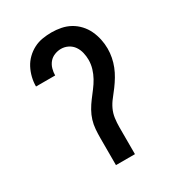

<svg xmlns="http://www.w3.org/2000/svg" viewBox="-178 -866 907 981"><g transform="rotate(-30 275.0 -376.0)"><path d="M219 0V-159Q219 -185 221 -211Q223 -237 230.5 -261.5Q238 -286 251 -309Q264 -332 279.5 -352.5Q295 -373 311 -394Q327 -415 339.5 -437.5Q352 -460 359.5 -485Q367 -510 367 -536Q367 -557 362 -578.5Q357 -600 345 -617.5Q333 -635 313.5 -645Q294 -655 272 -655Q253 -655 234 -647.5Q215 -640 202.5 -625Q190 -610 184.5 -590.5Q179 -571 179 -552H66Q66 -579 72.5 -605.5Q79 -632 91.5 -656Q104 -680 123.5 -699Q143 -718 167 -730.5Q191 -743 218 -747.5Q245 -752 272 -752Q300 -752 328 -746.5Q356 -741 380.5 -727.5Q405 -714 424.5 -693Q444 -672 456 -646.5Q468 -621 474 -593Q480 -565 480 -537Q480 -511 475 -485.5Q470 -460 460.5 -436Q451 -412 437.5 -389.5Q424 -367 408.5 -346Q393 -325 376.5 -304.5Q360 -284 349 -260.5Q338 -237 334.5 -211Q331 -185 331 -159V0Z"/></g></svg>

Font: Lode Term
Style: Bold
Weight: 700
Monospace: yes
Designer: Belleve Invis
Foundry: Belleve Invis
Version: Version 29.2.0